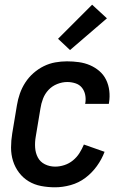

<svg xmlns="http://www.w3.org/2000/svg" viewBox="-20 -789 540 817"><path d="M214 8Q184 8 155 2.5Q126 -3 102 -17.5Q78 -32 61 -54.5Q44 -77 35.5 -104Q27 -131 27 -161Q27 -191 32 -221L52 -341Q56 -366 64.5 -390.5Q73 -415 87.5 -437.5Q102 -460 122.5 -478Q143 -496 166.5 -507.5Q190 -519 215 -523.5Q240 -528 265 -528Q291 -528 316 -524.5Q341 -521 363 -511.5Q385 -502 403 -486.5Q421 -471 431.5 -449.5Q442 -428 445 -403Q448 -378 444 -353L443 -347H342L343 -350Q346 -368 342.5 -385.5Q339 -403 328.5 -416Q318 -429 301 -434.5Q284 -440 266 -440Q245 -440 223.5 -431.5Q202 -423 186.5 -406.5Q171 -390 163 -369Q155 -348 152 -327L132 -207Q128 -184 129.5 -161Q131 -138 141 -119Q151 -100 171 -90Q191 -80 215 -80Q234 -80 254 -86.5Q274 -93 290.5 -106.5Q307 -120 318 -137.5Q329 -155 337 -174L425 -143Q413 -111 392 -82Q371 -53 343 -32Q315 -11 281 -1.5Q247 8 214 8ZM278 -576 227 -624 372 -769 435 -711Z"/></svg>

Font: Iosevka SS18 Semibold
Style: Italic
Weight: 600
Italic angle: -9°
Monospace: yes
Designer: Belleve Invis
Foundry: Belleve Invis
Version: Version 25.1.1; ttfautohint (v1.8.4)